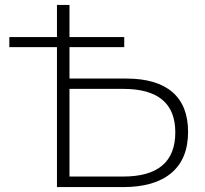

<svg xmlns="http://www.w3.org/2000/svg" viewBox="-20 -762 834 782"><path d="M212 0V-570H18V-611H212V-742H263V-611H486V-570H263V-442H495Q618 -442 682 -387Q746 -332 746 -225Q746 -115 678 -57.5Q610 0 481 0ZM263 -43H482Q694 -43 694 -223Q694 -400 482 -400H263Z"/></svg>

Font: Montserrat Light
Style: Regular
Weight: 300
Designer: Julieta Ulanovsky
Foundry: Julieta Ulanovsky
Version: Version 9.000; ttfautohint (v1.8.4.7-5d5b)